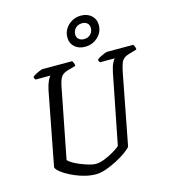

<svg xmlns="http://www.w3.org/2000/svg" viewBox="-136 -1065 1029 1171"><g transform="rotate(-15 379.0 -479.5)"><path d="M324.9 0Q293 0 259.8 -7.9Q226.6 -15.8 196 -28.9Q165.3 -42.1 140.9 -56.7Q116.5 -71.4 102.3 -85.2Q88.1 -99 87.9 -109L177 -573Q184.8 -607.5 194.9 -628.4Q205.1 -649.4 211.9 -653.6H116.8Q115 -655.6 112.2 -660.5Q109.3 -665.4 109.3 -672.4Q115.8 -678.9 129.1 -686.1Q142.4 -693.2 155.6 -698.6Q168.9 -704 174.9 -704H361Q364.5 -700.2 368.6 -691.7Q372.7 -683.1 372.5 -671.4L325.6 -658.4Q295.1 -650.1 281.4 -633.5Q267.8 -616.8 259 -572.1L172.8 -131.3Q178.5 -122 198.2 -110Q217.9 -98 244.8 -87Q271.7 -76 297.2 -68.7Q322.7 -61.3 339.9 -61.3Q364.4 -61.3 396.5 -74Q428.6 -86.8 457 -104Q485.4 -121.1 496.8 -132.1L583.7 -573Q591.7 -610.3 601.4 -629.8Q611 -649.4 617.8 -653.6H523.8Q522 -655.6 519.1 -660.5Q516.2 -665.4 516.2 -672.4Q523.2 -679.1 536.9 -686.3Q550.5 -693.5 563.7 -698.7Q576.9 -704 581.6 -704H747.5Q750.3 -700 754.3 -691.8Q758.3 -683.6 758.3 -671.4L709.4 -657.4Q688.5 -651.6 676.3 -641.8Q664 -632 657 -614.2Q650 -596.3 643 -563.3L556.1 -111.6Q545.7 -98.4 519.1 -79.3Q492.5 -60.3 457.7 -42.1Q422.9 -23.9 387.8 -11.9Q352.7 0 324.9 0ZM461.4 -768.2Q421.6 -768.2 396.1 -791.2Q370.6 -814.1 370.6 -851Q370.6 -880.9 386 -905.4Q401.4 -929.8 427.3 -944.3Q453.1 -958.8 484.1 -958.8Q525.1 -958.8 550.5 -935.4Q575.9 -912 575.9 -875.1Q575.9 -845.2 560.5 -821.1Q545.1 -797 519.2 -782.6Q493.3 -768.2 461.4 -768.2ZM467.1 -815Q492.6 -815 508.4 -831.1Q524.2 -847.3 524.2 -870.2Q524.2 -889.7 512.1 -900.9Q500 -912 479.4 -912Q454.1 -912 437.8 -895.9Q421.5 -879.7 421.5 -855.9Q421.5 -837.3 434.5 -826.1Q447.4 -815 467.1 -815Z"/></g></svg>

Font: Texturina Medium
Style: Italic
Weight: 500
Italic angle: -11°
Designer: Guillermo Torres Carreño
Foundry: Omnibus-Type
Version: Version 1.002